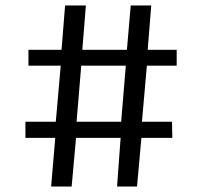

<svg xmlns="http://www.w3.org/2000/svg" viewBox="-20 -682 740 702"><path d="M73 -178V-237H184L202 -442H84V-500H205L218 -662H294L281 -500H444L458 -662H533L520 -500H626V-442H517L499 -237H609L610 -178H497L481 0H408L421 -178H258L242 0H167L182 -178ZM440 -442H277L260 -237H423Z"/></svg>

Font: Grenzecho Serif
Style: Serif-Regular
Weight: 400
Designer: Dan Reynolds
Foundry: Dan Reynolds
Version: Version 1.001; ttfautohint (v1.1) -l 5 -r 5 -G 72 -x 0 -D la